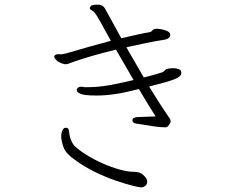

<svg xmlns="http://www.w3.org/2000/svg" viewBox="-20 -773 1040 828"><path d="M691 -224H694Q703 -224 710 -236Q716 -244 716 -249Q716 -255 713 -260.5Q710 -266 705 -272Q691 -292 669.5 -325.5Q648 -359 623 -400Q704 -420 733 -431.5Q762 -443 762 -458Q762 -469 754.5 -473Q747 -477 738.5 -478Q730 -479 727 -479Q722 -479 716.5 -478.5Q711 -478 705 -477Q697 -476 693 -471.5Q689 -467 682 -462Q680 -461 656.5 -454Q633 -447 600 -439Q581 -471 562.5 -504Q544 -537 525 -569Q568 -579 610 -587.5Q652 -596 691 -602Q714 -607 714 -622Q714 -633 702.5 -638.5Q691 -644 677.5 -646.5Q664 -649 656 -649H653Q642 -648 637.5 -642Q633 -636 624 -634Q605 -631 573 -624Q541 -617 503 -608Q484 -643 466.5 -675Q449 -707 435 -732Q429 -744 421 -748.5Q413 -753 403 -753Q376 -753 371.5 -746.5Q367 -740 367 -739Q367 -733 376 -728Q383 -725 390 -716Q397 -707 412 -680.5Q427 -654 458 -597Q413 -585 366.5 -572Q320 -559 280 -547Q249 -537 236 -539Q223 -541 216 -534Q214 -532 214 -529Q214 -523 221 -515.5Q228 -508 233 -506Q252 -496 263 -496Q265 -496 267 -496.5Q269 -497 270 -497Q279 -499 288 -503Q297 -507 307 -510Q382 -535 480 -559L556 -428Q494 -413 456.5 -406.5Q419 -400 396 -398.5Q373 -397 353 -397H345Q339 -399 330 -399Q323 -399 317 -395.5Q311 -392 311 -385Q311 -375 328.5 -368Q346 -361 395 -361Q433 -361 475 -367Q517 -373 579 -389Q601 -352 619.5 -321.5Q638 -291 651 -271L571 -268Q551 -266 551 -254Q551 -243 567 -240Q578 -239 600.5 -235Q623 -231 648 -227.5Q673 -224 691 -224ZM297 -88Q341 -55 389.5 -31.5Q438 -8 481 6.5Q524 21 552.5 28Q581 35 586 35Q598 35 606 29Q614 23 615 10Q615 -1 603 -13.5Q591 -26 580 -29Q570 -32 559 -32Q530 -32 493.5 -42.5Q457 -53 420 -69.5Q383 -86 351.5 -106Q320 -126 300 -145Q293 -153 286.5 -168.5Q280 -184 279 -196Q278 -207 276 -214.5Q274 -222 263 -222Q256 -222 252 -215.5Q248 -209 246 -202Q244 -196 244 -184Q244 -167 253.5 -139.5Q263 -112 297 -88Z"/></svg>

Font: Klee One
Style: Regular
Weight: 400
Designer: Fontworks Inc.
Foundry: Fontworks Inc.
Version: Version 1.100